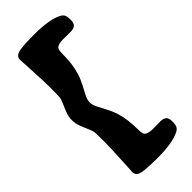

<svg xmlns="http://www.w3.org/2000/svg" viewBox="-289 -798 1006 1006"><g transform="rotate(-45 214.0 -294.5)"><path d="M228.5 -146.5Q246.1 -91.3 246.1 -16.1Q246.1 5.9 249.3 15.6Q252.4 25.4 261.7 30.3Q277.3 38.1 301.8 38.1Q311.5 38.1 330.8 37.8Q350.1 37.6 358.9 37.6Q379.9 37.6 391.6 47.1Q403.3 56.6 403.3 82Q403.3 106.9 397 118.4Q390.6 129.9 375 137.2Q321.3 163.1 215.3 163.1Q137.7 163.1 103 156.7Q66.9 149.9 66.9 122.1Q66.9 118.7 70.1 64.5Q73.2 10.3 75.2 -43Q77.1 -96.2 75.2 -160.6Q74.2 -176.3 64.2 -198.2Q54.2 -220.2 44.7 -245.1Q35.2 -270 35.2 -294.4Q35.2 -318.8 44.7 -344Q54.2 -369.1 64.2 -391.1Q74.2 -413.1 75.2 -428.7Q77.1 -493.2 75.2 -546.1Q73.2 -599.1 70.1 -653.3Q66.9 -707.5 66.9 -710.9Q66.9 -738.8 103 -745.6Q137.7 -752 215.3 -752Q321.3 -752 375 -726.1Q390.6 -718.8 397 -707.3Q403.3 -695.8 403.3 -670.9Q403.3 -645.5 391.6 -636Q379.9 -626.5 358.9 -626.5Q350.1 -626.5 330.8 -626.7Q311.5 -627 301.8 -627Q276.4 -627 261.7 -619.6Q252.4 -614.7 249.3 -605Q246.1 -595.2 246.1 -573.2Q246.1 -497.6 228.5 -442.4Q219.2 -412.6 203.1 -382.8Q187 -353 177 -332.3Q167 -311.5 167 -294.4Q167 -277.3 177 -256.6Q187 -235.8 203.1 -206.1Q219.2 -176.3 228.5 -146.5Z"/></g></svg>

Font: Cooper* Black
Style: Regular
Weight: 900
Designer: Owen Earl
Foundry: indestructible type*
Version: Version 0.001